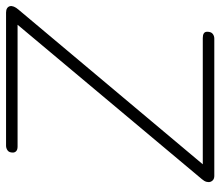

<svg xmlns="http://www.w3.org/2000/svg" viewBox="-68 -678 745 650"><g transform="rotate(-90 305.0 -352.5)"><path d="M34 0Q27 0 22 -3.5Q17 -7 15 -13Q13 -19 15 -26.5Q17 -34 24 -42L566 -689V-666H134Q124 -666 119 -670.5Q114 -675 114 -682Q114 -695 121.5 -700Q129 -705 137 -705H588Q597 -705 602.5 -701.5Q608 -698 609.5 -692Q611 -686 608 -678.5Q605 -671 598 -663L55 -16V-39H502Q512 -39 517.5 -35.5Q523 -32 523 -24Q523 -11 516 -5.5Q509 0 500 0Z"/></g></svg>

Font: Nunito ExtraLight ExtraLight
Style: Italic
Weight: 250
Italic angle: -9°
Version: Version 3.602